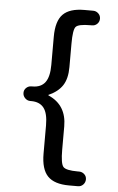

<svg xmlns="http://www.w3.org/2000/svg" viewBox="-61 -812 622 1008"><g transform="rotate(5 250.0 -307.5)"><path d="M100.6 -268.6Q85 -268.6 73.2 -280.3Q61.5 -292 61.5 -308.1Q61.5 -324.2 73.2 -335Q85 -345.7 100.6 -345.7H105.5Q150.4 -345.7 172.4 -375Q194.3 -404.3 194.3 -466.8V-615.2Q194.3 -698.2 229.5 -733.9Q264.6 -769.5 341.8 -769.5H388.7Q404.3 -769.5 416 -758.3Q427.7 -747.1 427.7 -731Q427.7 -714.8 416.5 -703.6Q405.3 -692.4 388.7 -692.4H380.9Q317.4 -692.4 303.7 -676.3Q290 -660.2 290 -587.9V-463.9Q290 -403.3 266.6 -367.2Q243.2 -331.1 192.4 -308.6Q191.4 -308.6 192.4 -307.6L194.3 -305.7Q290 -263.7 290 -151.4V-28.3Q290 44.9 304.7 61.5Q319.3 78.1 380.9 78.1H388.7Q404.3 78.1 416 88.9Q427.7 99.6 427.7 115.7Q427.7 131.8 416.5 143.6Q405.3 155.3 388.7 155.3H341.8Q264.6 155.3 229.5 119.1Q194.3 83 194.3 0V-148.4Q194.3 -211.9 172.4 -240.2Q150.4 -268.6 105.5 -268.6Z"/></g></svg>

Font: Rounded Mgen+ 2m medium
Style: Regular
Weight: 500
Designer: [Source Han Sans]
Ryoko NISHIZUKA  (kana & ideographs); Paul D. Hunt (Latin, Greek & Cyrillic); Wenlong ZHANG  (bopomofo
Version: Version 1.059.20150602